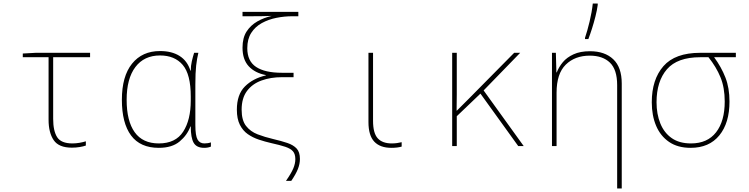

<svg xmlns="http://www.w3.org/2000/svg" viewBox="-20 -827 4240 1087"><path d="M387 9Q313 9 284 -33.5Q255 -76 255 -149V-503H109V-524L182 -528H490V-503H281V-154Q281 -86 303.5 -50.5Q326 -15 390 -15Q410 -15 430 -18.5Q450 -22 466 -27V-3Q452 2 431 5.5Q410 9 387 9Z M879 10Q774 10 722 -60Q670 -130 670 -262Q670 -395 727.5 -466.5Q785 -538 886 -538Q953 -538 997 -510Q1041 -482 1058 -427H1060Q1060 -454 1066 -480Q1072 -506 1079 -528H1103Q1095 -495 1090.5 -455.5Q1086 -416 1086 -348V-119Q1086 -59 1098.5 -37Q1111 -15 1137 -15Q1158 -15 1174 -21V3Q1158 10 1136 10Q1093 10 1076.5 -18.5Q1060 -47 1060 -111H1058Q1040 -62 997 -26Q954 10 879 10ZM879 -15Q974 -15 1017 -81.5Q1060 -148 1060 -258V-281Q1060 -406 1014.5 -459.5Q969 -513 886 -513Q796 -513 746.5 -447.5Q697 -382 697 -262Q697 -142 742.5 -78.5Q788 -15 879 -15Z M1599 197Q1629 154 1640.5 126.5Q1652 99 1652 74Q1652 45 1638.5 29.5Q1625 14 1595 4Q1565 -6 1515 -17Q1480 -25 1445.5 -36.5Q1411 -48 1383 -67.5Q1355 -87 1338 -120.5Q1321 -154 1321 -206Q1321 -292 1366.5 -337.5Q1412 -383 1485 -400V-402Q1423 -414 1388 -452Q1353 -490 1353 -557Q1353 -613 1376 -648.5Q1399 -684 1436.5 -705.5Q1474 -727 1519 -737Q1491 -736 1468 -735.5Q1445 -735 1404 -735H1353V-760H1669V-735H1635Q1590 -735 1545 -726Q1500 -717 1462.5 -696.5Q1425 -676 1402.5 -641Q1380 -606 1380 -554Q1380 -481 1430 -448Q1480 -415 1576 -415H1642V-390H1576Q1512 -390 1460 -371Q1408 -352 1378 -311.5Q1348 -271 1348 -206Q1348 -146 1373 -114Q1398 -82 1438.5 -66.5Q1479 -51 1526 -40Q1573 -29 1607 -17.5Q1641 -6 1659.5 14Q1678 34 1678 73Q1678 101 1666.5 130Q1655 159 1629 197Z M2196 10Q2132 10 2099 -25Q2066 -60 2066 -136V-528H2092V-143Q2092 -73 2118.5 -44Q2145 -15 2198 -15Q2213 -15 2227.5 -17Q2242 -19 2254 -22V3Q2230 10 2196 10Z M2540 0V-528H2566V-385Q2566 -337 2566 -293Q2566 -249 2565 -201H2567Q2583 -217 2599.5 -233.5Q2616 -250 2635 -269L2891 -528H2925L2718 -315L2945 0H2914L2700 -297L2566 -169V0Z M3105 0V-528H3127L3130 -417H3132Q3144 -448 3166.5 -475Q3189 -502 3227 -519.5Q3265 -537 3320 -537Q3404 -537 3452 -491.5Q3500 -446 3500 -354V240H3474V-345Q3474 -433 3433 -472.5Q3392 -512 3319 -512Q3235 -512 3183 -461Q3131 -410 3131 -302V0ZM3292 -613Q3305 -651 3318 -705Q3331 -759 3336 -807H3364V-799Q3360 -769 3351 -733.5Q3342 -698 3331.5 -665Q3321 -632 3311 -606H3292Z M3890 10Q3817 10 3768 -23.5Q3719 -57 3694.5 -115Q3670 -173 3670 -248Q3670 -377 3736 -452.5Q3802 -528 3944 -528H4146V-503H4023Q4064 -447 4087 -388Q4110 -329 4110 -252Q4110 -131 4052.5 -60.5Q3995 10 3890 10ZM3892 -15Q3985 -15 4034 -78Q4083 -141 4083 -252Q4083 -331 4059 -389.5Q4035 -448 3991 -503H3944Q3815 -503 3756 -435Q3697 -367 3697 -248Q3697 -181 3718.5 -128Q3740 -75 3783 -45Q3826 -15 3892 -15Z"/></svg>

Font: Noto Sans Mono Thin
Style: Regular
Weight: 100
Designer: Monotype Design Team
Foundry: Monotype Imaging Inc.
Version: Version 2.014